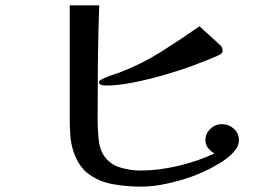

<svg xmlns="http://www.w3.org/2000/svg" viewBox="-20 -707 1040 716"><path d="M871 -184Q871 -161 850.5 -139Q830 -117 799.5 -98.5Q769 -80 739 -66.5Q709 -53 691 -47Q648 -32 599 -21.5Q550 -11 505 -11Q453 -11 402 -20Q351 -29 312 -57Q273 -85 254 -142Q244 -173 242 -205Q240 -237 240 -269V-687H350Q346 -580 345 -472.5Q344 -365 344 -258Q344 -229 347.5 -190Q351 -151 368 -126Q390 -94 428 -82.5Q466 -71 503 -71Q571 -71 645 -88.5Q719 -106 780 -135Q766 -142 756 -155Q746 -168 746 -184Q746 -209 764.5 -226.5Q783 -244 808 -244Q833 -244 852 -227Q871 -210 871 -184ZM810 -518Q810 -510 803 -505.5Q796 -501 789 -498Q750 -481 697 -461.5Q644 -442 585.5 -425.5Q527 -409 472.5 -398.5Q418 -388 376 -388Q370 -388 359.5 -390Q349 -392 349 -401Q349 -407 366 -414.5Q383 -422 402 -428.5Q421 -435 427 -437Q508 -468 581 -514Q654 -560 724 -609L804 -536Q810 -528 810 -518Z"/></svg>

Font: Kaisei Decol Medium
Style: Regular
Weight: 500
Designer: Font-Kai, 金井和夫
Foundry: KAZUO KANAI
Version: Version 5.003